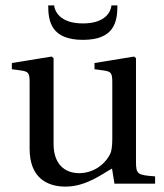

<svg xmlns="http://www.w3.org/2000/svg" viewBox="-20 -682 609 713"><path d="M159 -662C159 -603 170 -534 288 -534C406 -534 416 -603 416 -662H394C392 -642 375 -595 288 -595C201 -595 183 -642 181 -662ZM24 -425 60 -420C84 -416 90 -412 90 -378V-130C90 -22 154 11 224 11C304 11 369 -43 396 -56L405 0H556V-27C491 -32 485 -34 485 -82V-466L478 -472L331 -448V-425L367 -420C391 -416 397 -412 397 -378V-166C397 -140 394 -119 389 -110C367 -67 323 -39 274 -39C219 -39 179 -74 179 -147V-466L172 -472L24 -448Z"/></svg>

Font: erewhon
Style: Regular
Weight: 400
Version: Version 1.0.0